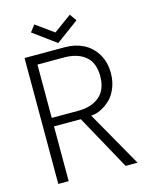

<svg xmlns="http://www.w3.org/2000/svg" viewBox="-120 -892 777 972"><g transform="rotate(-15 268.0 -406.0)"><path d="M128 -776.5 154.5 -811.5 247.5 -744.5 341 -812.5 366.5 -776.5 247.5 -689ZM63 -660H275Q327.5 -660 370 -639Q412.5 -618 439 -575Q465.5 -532 465.5 -473.5Q465.5 -430.5 450.5 -394.5Q435.5 -358.5 412 -337Q388.5 -315.5 362.8 -303.5Q337 -291.5 313.5 -291L478.5 0H416L258 -287H117.5V0H63ZM117.5 -331.5H256.5Q327 -331.5 368.2 -367Q409.5 -402.5 409.5 -472.5Q409.5 -542.5 368.5 -576.8Q327.5 -611 256.5 -611H117.5Z"/></g></svg>

Font: League Spartan Light
Style: Regular
Weight: 277
Foundry: The League of Moveable Type
Version: Version 2.002